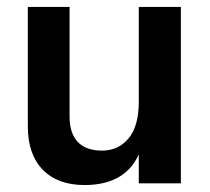

<svg xmlns="http://www.w3.org/2000/svg" viewBox="-20 -527 605 552"><path d="M500 0H379V-83Q339 5 223 5Q146 5 103 -39Q60 -83 60 -164V-507H180V-192Q180 -144 203.5 -119Q227 -94 273.5 -94Q320 -94 349.5 -129Q379 -164 379 -235V-507H500Z"/></svg>

Font: Hind Colombo SemiBold
Style: Regular
Weight: 600
Designer: Jyotish Sonowal, Aditi Pimprikar
Foundry: Indian Type Foundry
Version: Version 1.000;PS 1.0;hotconv 1.0.86;makeotf.lib2.5.63406; tt